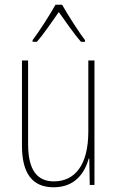

<svg xmlns="http://www.w3.org/2000/svg" viewBox="-20 -783 498 813"><path d="M243 -763H215C191 -720 144 -647 118 -613V-606H136C166 -640 203 -695 229 -732C257 -693 292 -641 323 -606H340V-613C320 -638 268 -718 243 -763ZM380 -527H354V-227C354 -82 296 -15 208 -15C138 -15 99 -62 99 -173V-527H73V-166C73 -49 117 10 207 10C300 10 339 -53 356 -112H358L360 0H380Z"/></svg>

Font: Noto Sans Khmer UI Condensed Thin
Style: Regular
Weight: 100
Width: 3
Designer: Danh Hong and the Monotype Design Team
Foundry: Monotype Imaging Inc.
Version: Version 2.002